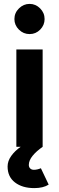

<svg xmlns="http://www.w3.org/2000/svg" viewBox="-20 -754 304 986"><path d="M64 -500H199V0Q167 22 147.5 46Q128 70 128 93Q128 104 135 111Q142 118 154 118Q171 118 190 110L230 194Q202 212 156 212Q95 212 57 183Q19 154 19 101Q19 73 37.5 47Q56 21 86 0H64ZM132 -734Q163 -734 186 -711Q209 -688 209 -656Q209 -625 186.5 -602Q164 -579 132 -579Q100 -579 77 -602Q54 -625 54 -656Q54 -688 77.5 -711Q101 -734 132 -734Z"/></svg>

Font: Oak Sans
Style: Bold
Weight: 700
Designer: Erik Kennedy, Walven
Foundry: Erik Kennedy, Walven
Version: Version 1.000